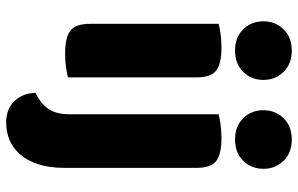

<svg xmlns="http://www.w3.org/2000/svg" viewBox="-188 -562 946 609"><g transform="rotate(90 284.5 -258.0)"><path d="M56 -479Q67 -482 87.5 -485Q108 -488 132 -488Q182 -488 204 -471.5Q226 -455 226 -408V-1Q215 2 194.5 5Q174 8 150 8Q100 8 78 -8.5Q56 -25 56 -72ZM48 -621Q48 -659 73.5 -685Q99 -711 141 -711Q183 -711 208.5 -685Q234 -659 234 -621Q234 -583 208.5 -557Q183 -531 141 -531Q99 -531 73.5 -557Q48 -583 48 -621ZM513 9Q513 58 501.5 93Q490 128 470.5 150.5Q451 173 425 184Q399 195 370 195Q326 195 301 168.5Q276 142 275 102Q311 84 327 59.5Q343 35 343 -7V-479Q354 -482 374.5 -485Q395 -488 419 -488Q469 -488 491 -471.5Q513 -455 513 -408ZM330 -621Q330 -659 355.5 -685Q381 -711 423 -711Q465 -711 490.5 -685Q516 -659 516 -621Q516 -583 490.5 -557Q465 -531 423 -531Q381 -531 355.5 -557Q330 -583 330 -621Z"/></g></svg>

Font: Baloo Tammudu 2 ExtraBold
Style: Regular
Weight: 800
Designer: Maithili Shingre, Omkar Shende and Ek Type
Foundry: Ek Type
Version: Version 1.640;hotconv 1.0.111;makeotfexe 2.5.65597; ttfautoh